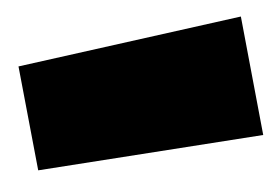

<svg xmlns="http://www.w3.org/2000/svg" viewBox="-43 -3 388 266"><g transform="rotate(-10 150.5 129.5)"><path d="M-5.9 207 -7.8 60.5 307.6 45.9 309.6 212.9Z"/></g></svg>

Font: Luckiest Guy RUS-BEL-UKR
Style: Regular
Weight: 400
Designer: Astigmatic (AOETI)
Foundry: Astigmatic (AOETI)
Version: Version 1.00 March 11, 2019, initial release